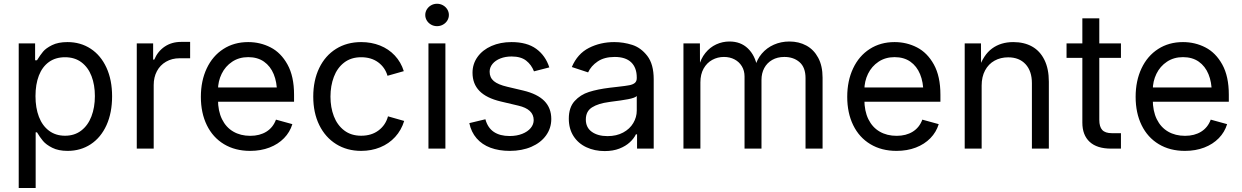

<svg xmlns="http://www.w3.org/2000/svg" viewBox="-20 -771 6443 996"><path d="M77.1 -545.9H162.1V-458.5H171.9Q189 -485.8 203.6 -503.4Q218.3 -521 250 -536.9Q281.7 -552.7 330.1 -552.7Q397.9 -552.7 450.4 -518.3Q502.9 -483.9 532.2 -420.2Q561.5 -356.4 561.5 -271.5Q561.5 -186 532.5 -121.8Q503.4 -57.6 450.9 -22.9Q398.4 11.7 330.6 11.7Q283.2 11.7 251.2 -4.4Q219.2 -20.5 203.1 -39.8Q187 -59.1 171.9 -84.5H165V204.1H77.1ZM472.2 -272.5Q472.2 -330.6 454.8 -376Q437.5 -421.4 402.6 -447.8Q367.7 -474.1 317.4 -474.1Q268.1 -474.1 233.6 -449.2Q199.2 -424.3 181.6 -378.9Q164.1 -333.5 164.1 -272.5Q164.1 -211.4 181.9 -165Q199.7 -118.7 234.4 -92.8Q269 -66.9 317.4 -66.9Q366.7 -66.9 401.6 -93.8Q436.5 -120.6 454.3 -167.2Q472.2 -213.9 472.2 -272.5Z M689.5 -545.9H774.4V-461.9H780.3Q798.3 -504.9 834.5 -529.3Q870.6 -553.7 919.9 -553.7H966.3V-468.8H912.1Q872.1 -468.8 841.3 -450.9Q810.5 -433.1 793.9 -401.6Q777.3 -370.1 777.3 -330.1V0H689.5Z M1022 -268.6Q1022 -351.6 1052.5 -416.3Q1083 -481 1138.7 -516.8Q1194.3 -552.7 1267.6 -552.7Q1330.1 -552.7 1383.8 -525.1Q1437.5 -497.6 1471.4 -436.3Q1505.4 -375 1505.4 -279.8V-243.2H1081.5V-317.4H1458L1417 -290Q1417 -344.7 1399.9 -386.2Q1382.8 -427.7 1349.4 -451.2Q1315.9 -474.6 1267.6 -474.6Q1220.2 -474.6 1184.6 -450.9Q1148.9 -427.2 1129.9 -388.2Q1110.8 -349.1 1110.8 -304.2V-254.9Q1110.8 -195.3 1131.6 -152.8Q1152.3 -110.4 1190.2 -88.4Q1228 -66.4 1278.3 -66.4Q1327.1 -66.4 1361.8 -87.9Q1396.5 -109.4 1411.6 -150.4L1496.6 -127Q1483.9 -85.4 1453.4 -54.2Q1422.9 -22.9 1377.9 -5.6Q1333 11.7 1277.8 11.7Q1199.7 11.7 1141.8 -23.2Q1084 -58.1 1053 -121.6Q1022 -185.1 1022 -268.6Z M1605 -269.5Q1605 -354 1636 -418.2Q1667 -482.4 1723.4 -517.6Q1779.8 -552.7 1853.5 -552.7Q1906.2 -552.7 1951.2 -534.9Q1996.1 -517.1 2028.1 -482.9Q2060.1 -448.7 2074.7 -401.9L1990.2 -377.9Q1977.5 -421.4 1941.7 -447.8Q1905.8 -474.1 1853.5 -474.1Q1801.3 -474.1 1765.4 -446.5Q1729.5 -418.9 1711.9 -372.3Q1694.3 -325.7 1694.3 -269.5Q1694.3 -213.9 1711.9 -168Q1729.5 -122.1 1765.4 -94.5Q1801.3 -66.9 1853.5 -66.9Q1907.2 -66.9 1943.8 -94.5Q1980.5 -122.1 1992.7 -167.5L2076.7 -143.6Q2062 -95.7 2029.8 -60.5Q1997.6 -25.4 1952.1 -6.8Q1906.7 11.7 1853.5 11.7Q1780.3 11.7 1723.9 -23.4Q1667.5 -58.6 1636.2 -122.3Q1605 -186 1605 -269.5Z M2202.6 -545.9H2290.5V0H2202.6ZM2186 -693.4Q2186 -709 2194.3 -722.4Q2202.6 -735.8 2216.6 -743.7Q2230.5 -751.5 2247.1 -751.5Q2263.7 -751.5 2277.8 -743.7Q2292 -735.8 2300.3 -722.4Q2308.6 -709 2308.6 -693.4Q2308.6 -677.7 2300.3 -664.3Q2292 -650.9 2277.8 -643.1Q2263.7 -635.3 2247.1 -635.3Q2230.5 -635.3 2216.6 -643.1Q2202.6 -650.9 2194.3 -664.3Q2186 -677.7 2186 -693.4Z M2414.6 -132.3 2498 -152.3Q2509.8 -108.4 2541.5 -86.9Q2573.2 -65.4 2623.5 -65.4Q2660.6 -65.4 2689 -76.7Q2717.3 -87.9 2732.9 -106.7Q2748.5 -125.5 2748.5 -147.9Q2748.5 -176.3 2728.5 -195.1Q2708.5 -213.9 2668.5 -223.1L2577.6 -244.6Q2503.4 -262.2 2467.3 -299.1Q2431.2 -335.9 2431.2 -393.6Q2431.2 -439.5 2457.3 -475.8Q2483.4 -512.2 2529.5 -532.5Q2575.7 -552.7 2633.3 -552.7Q2713.4 -552.7 2761.5 -517.8Q2809.6 -482.9 2829.6 -421.4L2750 -400.9Q2736.8 -435.1 2709.5 -456.5Q2682.1 -478 2633.8 -478Q2601.6 -478 2575.7 -467.8Q2549.8 -457.5 2534.9 -439.5Q2520 -421.4 2520 -398.9Q2520 -368.7 2541.7 -350.3Q2563.5 -332 2611.8 -320.8L2694.3 -301.3Q2768.1 -283.7 2804 -247.1Q2839.8 -210.4 2839.8 -153.8Q2839.8 -106.4 2812.7 -68.6Q2785.6 -30.8 2736.6 -9.5Q2687.5 11.7 2624.5 11.7Q2568.4 11.7 2524.4 -4.6Q2480.5 -21 2452.4 -53.5Q2424.3 -85.9 2414.6 -132.3Z M2930.7 -155.3Q2930.7 -213.4 2960.7 -246.6Q2990.7 -279.8 3035.2 -293.9Q3079.6 -308.1 3143.1 -315.9L3185.5 -320.8Q3226.1 -325.2 3244.6 -328.9Q3263.2 -332.5 3273.2 -340.8Q3283.2 -349.1 3283.2 -365.7V-368.7Q3283.2 -419.9 3254.2 -447.8Q3225.1 -475.6 3168.9 -475.6Q3114.7 -475.6 3080.3 -452.1Q3045.9 -428.7 3030.8 -395.5L2946.3 -423.3Q2975.6 -492.2 3035.2 -522.5Q3094.7 -552.7 3166.5 -552.7Q3213.9 -552.7 3259.3 -538.3Q3304.7 -523.9 3337.9 -481Q3371.1 -438 3371.1 -359.9V0H3284.7V-74.2H3278.8Q3268.6 -52.7 3247.3 -33Q3226.1 -13.2 3193.1 -0.2Q3160.2 12.7 3116.7 12.7Q3064.5 12.7 3022 -7.1Q2979.5 -26.9 2955.1 -64.9Q2930.7 -103 2930.7 -155.3ZM3283.2 -197.3V-272.9Q3274.4 -263.2 3238 -256.3Q3201.7 -249.5 3152.8 -243.7L3139.2 -241.7Q3083.5 -234.4 3051.3 -214.1Q3019 -193.8 3019 -150.9Q3019 -109.4 3050 -87.2Q3081.1 -64.9 3131.8 -64.9Q3178.2 -64.9 3212.6 -83.5Q3247.1 -102.1 3265.1 -132.6Q3283.2 -163.1 3283.2 -197.3Z M3525.4 -545.9H3610.8L3611.3 -423.8H3604.5Q3615.2 -466.8 3639.2 -496.3Q3663.1 -525.9 3695.6 -540.8Q3728 -555.7 3764.2 -555.7Q3822.3 -555.7 3859.6 -519.8Q3897 -483.9 3908.2 -422.9H3896.5Q3906.2 -462.9 3931.9 -492.9Q3957.5 -522.9 3994.6 -539.3Q4031.7 -555.7 4075.2 -555.7Q4124 -555.7 4162.8 -534.7Q4201.7 -513.7 4224.4 -471.4Q4247.1 -429.2 4247.1 -368.2V0H4158.7V-365.7Q4158.7 -421.4 4127.7 -448.5Q4096.7 -475.6 4048.8 -475.6Q4012.7 -475.6 3985.8 -460.2Q3959 -444.8 3944.6 -418Q3930.2 -391.1 3930.2 -356.4V0H3842.3V-374.5Q3842.3 -404.3 3828.4 -427.2Q3814.5 -450.2 3790.3 -462.9Q3766.1 -475.6 3735.4 -475.6Q3702.6 -475.6 3674.8 -460.4Q3647 -445.3 3630.1 -415.5Q3613.3 -385.7 3613.3 -343.8V0H3525.4Z M4375 -268.6Q4375 -351.6 4405.5 -416.3Q4436 -481 4491.7 -516.8Q4547.4 -552.7 4620.6 -552.7Q4683.1 -552.7 4736.8 -525.1Q4790.5 -497.6 4824.5 -436.3Q4858.4 -375 4858.4 -279.8V-243.2H4434.6V-317.4H4811L4770 -290Q4770 -344.7 4752.9 -386.2Q4735.8 -427.7 4702.4 -451.2Q4668.9 -474.6 4620.6 -474.6Q4573.2 -474.6 4537.6 -450.9Q4502 -427.2 4482.9 -388.2Q4463.9 -349.1 4463.9 -304.2V-254.9Q4463.9 -195.3 4484.6 -152.8Q4505.4 -110.4 4543.2 -88.4Q4581.1 -66.4 4631.3 -66.4Q4680.2 -66.4 4714.8 -87.9Q4749.5 -109.4 4764.6 -150.4L4849.6 -127Q4836.9 -85.4 4806.4 -54.2Q4775.9 -22.9 4731 -5.6Q4686 11.7 4630.9 11.7Q4552.7 11.7 4494.9 -23.2Q4437 -58.1 4406 -121.6Q4375 -185.1 4375 -268.6Z M5072.3 0H4984.4V-545.9H5068.8L5069.3 -413.6H5057.1Q5081.1 -486.3 5126.5 -519.5Q5171.9 -552.7 5236.3 -552.7Q5292.5 -552.7 5333.7 -529.8Q5375 -506.8 5397.9 -460.4Q5420.9 -414.1 5420.9 -346.7V0H5333V-339.4Q5333 -402.3 5300 -438Q5267.1 -473.6 5210 -473.6Q5170.4 -473.6 5139.2 -456.3Q5107.9 -439 5090.1 -405.8Q5072.3 -372.6 5072.3 -327.1Z M5682.6 -675.8V-149.4Q5682.6 -113.3 5698 -96.7Q5713.4 -80.1 5748 -80.1H5794.9V0H5744.1Q5670.4 0 5632.6 -35.2Q5594.7 -70.3 5594.7 -134.8V-675.8ZM5794.9 -470.7H5512.7V-545.9H5794.9Z M5871.1 -268.6Q5871.1 -351.6 5901.6 -416.3Q5932.1 -481 5987.8 -516.8Q6043.5 -552.7 6116.7 -552.7Q6179.2 -552.7 6232.9 -525.1Q6286.6 -497.6 6320.6 -436.3Q6354.5 -375 6354.5 -279.8V-243.2H5930.7V-317.4H6307.1L6266.1 -290Q6266.1 -344.7 6249 -386.2Q6231.9 -427.7 6198.5 -451.2Q6165 -474.6 6116.7 -474.6Q6069.3 -474.6 6033.7 -450.9Q5998 -427.2 5979 -388.2Q5960 -349.1 5960 -304.2V-254.9Q5960 -195.3 5980.7 -152.8Q6001.5 -110.4 6039.3 -88.4Q6077.1 -66.4 6127.4 -66.4Q6176.3 -66.4 6210.9 -87.9Q6245.6 -109.4 6260.7 -150.4L6345.7 -127Q6333 -85.4 6302.5 -54.2Q6272 -22.9 6227.1 -5.6Q6182.1 11.7 6127 11.7Q6048.8 11.7 5991 -23.2Q5933.1 -58.1 5902.1 -121.6Q5871.1 -185.1 5871.1 -268.6Z"/></svg>

Font: Inter RS Variable
Style: Regular
Weight: 400
Designer: Rasmus Andersson (customised by Maria Ramos and Noel Pretorius)
Foundry: rsms
Version: Version 3.001;Glyphs 3.2.3 (3260)